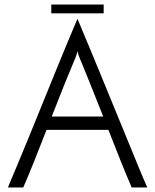

<svg xmlns="http://www.w3.org/2000/svg" viewBox="-20 -830 686 850"><path d="M632 0Q616 -36 591.5 -95.5Q567 -155 538 -226Q509 -297 477.5 -373.5Q446 -450 417 -521Q388 -592 363 -651Q338 -710 323 -747Q307 -710 282.5 -651Q258 -592 229 -521Q200 -450 169 -373.5Q138 -297 109 -226Q80 -155 55 -95.5Q30 -36 15 0H83Q103 -46 130 -113Q157 -180 186 -255H460Q489 -180 516 -113Q543 -46 563 0ZM313 -572Q315 -576 318 -585.5Q321 -595 323 -603Q325 -595 328 -585.5Q331 -576 333 -572Q353 -525 380 -457Q407 -389 437 -314H209Q238 -389 265.5 -457Q293 -525 313 -572ZM207 -771V-810H439V-771Z"/></svg>

Font: Josefin Sans
Style: Regular
Weight: 400
Designer: Santiago Orozco
Foundry: Typemade
Version: Version 1.0